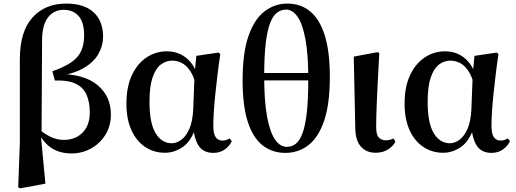

<svg xmlns="http://www.w3.org/2000/svg" viewBox="-20 -839 2888 1074"><path d="M81.8 208.4 91 -37.8V-507.3Q91 -662.6 161.5 -740.8Q232 -819 350 -819Q450.5 -819 503.5 -770.3Q556.6 -721.6 556.6 -633.4Q556.6 -583.7 530.9 -537.9Q505.2 -492.2 449.2 -459Q393.2 -425.8 300.8 -413V-426Q451 -425.4 525.6 -363Q600.3 -300.6 600.3 -197.9Q600.3 -134.9 569.9 -85.6Q539.5 -36.4 489.5 -8.6Q439.5 19.3 380.1 19.3Q317.7 19.3 271.7 -8.7Q225.7 -36.6 193 -100.4H190.3L200.7 -114.1Q232 -88.1 265.5 -72.3Q298.9 -56.5 337 -56.5Q401.8 -56.5 442 -97.2Q482.2 -137.9 482.2 -209.4Q482.2 -268.6 463.9 -309.5Q445.5 -350.5 402.8 -370.9Q360.1 -391.4 286.9 -388.7L273.1 -440.3Q340.5 -464.2 379.3 -491Q418 -517.9 434.3 -554.3Q450.6 -590.7 450.6 -641Q450.6 -715.2 419.4 -749.6Q388.1 -784.1 336.4 -784.1Q282.8 -784.1 249.8 -743.3Q216.9 -702.5 215.4 -620.3L212.5 -95.2L208.3 -85L234 188.3L92.4 214.7Z M903.3 15.5Q840.6 15.5 791.7 -17.2Q742.7 -49.9 715 -111.3Q687.2 -172.8 687.2 -259.4Q687.2 -354.6 718.3 -419.6Q749.3 -484.6 800.6 -518.3Q851.8 -551.9 913.1 -551.9Q982.7 -551.9 1030.5 -507.5Q1078.3 -463.2 1093 -381.8H1099.5L1078.2 -353.7Q1066.2 -407.4 1045.7 -439.4Q1025.2 -471.4 999 -485.7Q972.8 -499.9 943.4 -499.9Q908.7 -499.9 879.8 -478.2Q851 -456.5 833.6 -406.1Q816.2 -355.7 816.2 -269.8Q816.2 -149.6 850.6 -93.6Q885.1 -37.6 940.5 -37.6Q967.2 -37.6 993.6 -56.6Q1019.9 -75.6 1038.7 -117.3Q1057.5 -159.1 1060.8 -227.4L1068.6 -428L1078.1 -526.6L1202.4 -545L1212.4 -536.5Q1203.9 -481.4 1197.1 -424.9Q1190.2 -368.4 1184.7 -315.4Q1179.2 -262.4 1176.2 -216.4Q1173.2 -170.4 1173.2 -135.4Q1173.2 -91.4 1186.2 -72.1Q1199.2 -52.7 1224.7 -52.7Q1237.9 -52.7 1247.2 -56.3Q1256.5 -60 1265 -64.5L1276.7 -49.4Q1264 -21.7 1237 -2.7Q1210 16.2 1173.5 16.2Q1122.9 16.2 1096.1 -17.1Q1069.3 -50.5 1060.4 -127.3L1075.4 -128.7Q1049.2 -48.4 1002 -16.4Q954.8 15.5 903.3 15.5Z M1576.8 16.2Q1503.1 16.2 1449.3 -25.7Q1395.4 -67.6 1366.2 -157.1Q1337.1 -246.6 1337.1 -389.2Q1337.1 -543.8 1370.2 -638.4Q1403.4 -732.9 1460.3 -775.9Q1517.2 -819 1587.4 -819Q1661.4 -819 1714.5 -775.7Q1767.6 -732.3 1796.3 -642Q1825 -551.6 1825 -408.7Q1825 -256.5 1792.9 -163Q1760.9 -69.6 1704.8 -26.7Q1648.7 16.2 1576.8 16.2ZM1584.2 -17.5Q1611.7 -17.5 1633.6 -34Q1655.5 -50.5 1671.4 -91.9Q1687.3 -133.4 1695.9 -207.5Q1704.5 -281.7 1704.5 -396.8Q1704.5 -534.9 1688.4 -620.3Q1672.2 -705.8 1644.3 -745.6Q1616.3 -785.3 1580.8 -785.3Q1553.4 -785.3 1530.6 -769Q1507.8 -752.7 1491.5 -711.4Q1475.3 -670.2 1466.5 -597.7Q1457.8 -525.2 1457.8 -412.2Q1457.8 -269.8 1474.6 -183Q1491.3 -96.2 1519.7 -56.8Q1548 -17.5 1584.2 -17.5ZM1382.6 -389.2V-430.7H1783.2V-389.2Z M2080.8 15.5Q2030.4 15.5 1999.6 -18.1Q1968.9 -51.7 1967.4 -119.2L1958.8 -522.4L2093.5 -547.4L2101.7 -540.7Q2096.3 -445.9 2092.9 -378.9Q2089.6 -311.9 2087.6 -265.3Q2085.6 -218.6 2084.9 -185.7Q2084.3 -152.8 2084.3 -126.4Q2084.3 -84 2099.6 -69.1Q2114.9 -54.2 2137.5 -54.2Q2151.7 -54.2 2162 -57.2Q2172.3 -60.2 2180.8 -64.5L2191.7 -46.8Q2182 -24.2 2152.4 -4.4Q2122.8 15.5 2080.8 15.5Z M2459.3 15.5Q2396.6 15.5 2347.7 -17.2Q2298.7 -49.9 2271 -111.3Q2243.2 -172.8 2243.2 -259.4Q2243.2 -354.6 2274.3 -419.6Q2305.3 -484.6 2356.6 -518.3Q2407.8 -551.9 2469.1 -551.9Q2538.7 -551.9 2586.5 -507.5Q2634.3 -463.2 2649 -381.8H2655.5L2634.2 -353.7Q2622.2 -407.4 2601.7 -439.4Q2581.2 -471.4 2555 -485.7Q2528.8 -499.9 2499.4 -499.9Q2464.7 -499.9 2435.8 -478.2Q2407 -456.5 2389.6 -406.1Q2372.2 -355.7 2372.2 -269.8Q2372.2 -149.6 2406.6 -93.6Q2441.1 -37.6 2496.5 -37.6Q2523.2 -37.6 2549.6 -56.6Q2575.9 -75.6 2594.7 -117.3Q2613.5 -159.1 2616.8 -227.4L2624.6 -428L2634.1 -526.6L2758.4 -545L2768.4 -536.5Q2759.9 -481.4 2753.1 -424.9Q2746.2 -368.4 2740.7 -315.4Q2735.2 -262.4 2732.2 -216.4Q2729.2 -170.4 2729.2 -135.4Q2729.2 -91.4 2742.2 -72.1Q2755.2 -52.7 2780.7 -52.7Q2793.9 -52.7 2803.2 -56.3Q2812.5 -60 2821 -64.5L2832.7 -49.4Q2820 -21.7 2793 -2.7Q2766 16.2 2729.5 16.2Q2678.9 16.2 2652.1 -17.1Q2625.3 -50.5 2616.4 -127.3L2631.4 -128.7Q2605.2 -48.4 2558 -16.4Q2510.8 15.5 2459.3 15.5Z"/></svg>

Font: Source Han Serif JP VF
Style: Regular
Weight: 250
Designer: Ryoko NISHIZUKA 西塚涼子 (kana & ideographs); Frank Grießhammer (Latin, Greek & Cyrillic); Wenlong ZHANG 张文龙 (bopomofo); San
Foundry: Adobe
Version: Version 2.001;hotconv 1.1.0;makeotfexe 2.6.0